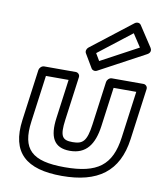

<svg xmlns="http://www.w3.org/2000/svg" viewBox="-96 -942 894 1059"><g transform="rotate(10 350.5 -412.5)"><path d="M392 -660.1 577.3 -804 624.5 -732.1 415.8 -619.9ZM345 -682.9C334.4 -674.7 330.3 -659.8 336.6 -649.3L382.2 -572.3C387.8 -562.8 401.8 -558.8 414 -565.4L670.6 -703.4C692.1 -714.9 687.8 -732.8 682.7 -740.5L607.3 -855.5C599.2 -867.8 582.8 -867.5 571.8 -858.9ZM94.4 -513 55.6 -226C30.4 -39.9 122.5 40 322.6 40C522.7 40 636.4 -39.9 661.6 -226L700.4 -513C702.4 -528.1 689.5 -538 678.7 -538H501.7C486.6 -538 474.8 -523.7 473.4 -513L440.4 -269C427.3 -172.6 406 -154 348.8 -154C291.6 -154 275.3 -172.6 288.4 -269L321.4 -513C323.4 -528.1 310.5 -538 299.7 -538H122.7C107.6 -538 95.8 -523.7 94.4 -513ZM141 -488H268L238.4 -269C224.1 -163.4 251.3 -104 342.1 -104C432.8 -104 476.1 -163.4 490.4 -269L520 -488H647L611.6 -226C590.2 -68.1 513.2 -10 329.4 -10C145.5 -10 84.2 -68.1 105.6 -226Z"/></g></svg>

Font: Hussar Techniczny
Style: Bold 
Weight: 700
Foundry: Cannot Into Space Fonts
Version: Version 0.77